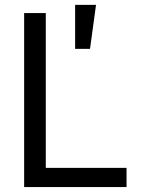

<svg xmlns="http://www.w3.org/2000/svg" viewBox="-20 -760 573 780"><path d="M78.1 -707H166V-78.1H494.1V0H78.1ZM285.2 -740.2H370.1L345.7 -561.5H285.2Z"/></svg>

Font: Pretendard JP Variable
Style: Regular
Weight: 400
Designer: Base glyphs from Inter by Rasmus Andersson; Hangul glyphs from Noto Sans CJK(Source Han Sans) by Jang Soo-young and Kang
Foundry: Kil Hyung-jin
Version: Version 1.307;Glyphs 3.2 (3192)